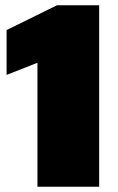

<svg xmlns="http://www.w3.org/2000/svg" viewBox="-20 -708 446 728"><path d="M122 0V-470L5 -424V-594L196 -688H356V0Z"/></svg>

Font: Saira Black
Style: Regular
Weight: 900
Designer: Hector Gatti with collaboration of the Omnibus-Type team
Foundry: Omnibus-Type
Version: Version 1.100; ttfautohint (v1.8.3)